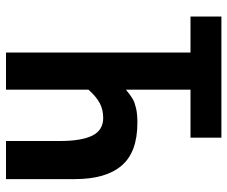

<svg xmlns="http://www.w3.org/2000/svg" viewBox="-79 -679 758 640"><g transform="rotate(90 300.0 -359.0)"><path d="M35 -615V-718H439V-615H279V-400Q285 -404 288.5 -407.5Q300.5 -417 311 -423Q321.5 -429 340.8 -433.5Q360 -438 389 -438Q487.5 -438 532.2 -385.2Q577 -332.5 577 -230V0H450V-180Q450 -251.5 432 -287.8Q414 -324 373 -324Q345 -324 323 -312Q301 -300 279 -275V0H155V-615Z"/></g></svg>

Font: JuliaMono Black
Style: Regular
Weight: 900
Monospace: yes
Designer: cormullion
Foundry: corm
Version: Version 0.054; ttfautohint (v1.8.4)